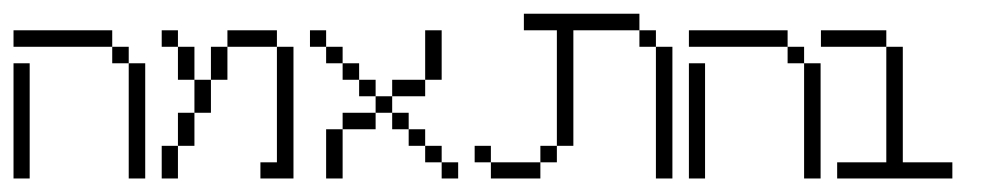

<svg xmlns="http://www.w3.org/2000/svg" viewBox="-20 -264 1453 284"><path d="M0 0V-170.4H23.9V0ZM170.4 0V-170.4H194.8V0ZM146 -170.4V-194.8H170.4V-170.4ZM0 -194.8V-219.2H146V-194.8Z M219.2 0V-48.3H243.2V0ZM243.2 -48.3V-97.2H267.6V-48.3ZM267.6 -97.2V-146H292V-97.2ZM243.2 -146V-194.8H267.6V-146ZM292 -146V-194.8H316.4V-146ZM365.2 0V-23.9H389.6V-194.8H414.1V0ZM219.2 -194.8V-219.2H243.2V-194.8ZM316.4 -194.8V-219.2H389.6V-194.8Z M633.3 0V-23.9H657.7V0ZM608.9 -23.9V-48.3H633.3V-23.9ZM462.4 0V-72.8H486.8V0ZM584.5 -48.3V-72.8H608.9V-48.3ZM486.8 -72.8V-97.2H535.6V-72.8ZM560.1 -72.8V-97.2H584.5V-72.8ZM535.6 -97.2V-121.6H560.1V-97.2ZM511.2 -121.6V-146H535.6V-121.6ZM560.1 -121.6V-146H608.9V-121.6ZM486.8 -146V-170.4H511.2V-146ZM462.4 -170.4V-194.8H486.8V-170.4ZM438.5 -194.8V-219.2H462.4V-194.8ZM608.9 -146V-219.2H633.3V-146Z M706.1 0V-23.9H779.3V0ZM682.1 -23.9V-48.3H706.1V-23.9ZM779.3 -23.9V-48.3H803.7V-23.9ZM950.2 0V-194.8H974.6V0ZM925.8 -194.8V-219.2H950.2V-194.8ZM803.7 -48.3V-219.2H754.9V-243.7H925.8V-219.2H828.1V-48.3Z M999 0V-170.4H1022.9V0ZM1169.4 0V-170.4H1193.8V0ZM1145 -170.4V-194.8H1169.4V-170.4ZM999 -194.8V-219.2H1145V-194.8Z M1218.3 0V-23.9H1291V-194.8H1315.4V-23.9H1388.7V0ZM1194.3 -194.8V-219.2H1291V-194.8Z"/></svg>

Font: FS Mondwest Regular
Style: Regular
Weight: 400
Designer: NZWStudios2024
Foundry: https://fontstruct.com
Version: Version 1.0